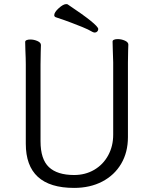

<svg xmlns="http://www.w3.org/2000/svg" viewBox="-20 -900 750 938"><path d="M443 -741Q438 -741 432 -744Q412 -756 381 -768.5Q350 -781 328.5 -789Q307 -797 296 -801L252 -816Q245 -819 245 -826Q245 -840 267 -860Q289 -880 304 -880Q308 -880 310 -879Q460 -779 460 -758Q460 -751 455 -746Q450 -741 443 -741ZM531 -658 530 -697Q530 -703 537 -706Q544 -709 555 -709Q573 -709 590 -701.5Q607 -694 607 -682Q607 -666 606 -654L605 -594V-230Q605 -156 572 -100Q539 -44 479.5 -13Q420 18 342 18Q106 18 106 -198V-586Q106 -613 104 -655L103 -695Q103 -701 110 -704Q117 -707 128 -707Q146 -707 163 -699.5Q180 -692 180 -680Q180 -662 179 -649L178 -584V-210Q178 -122 219 -83.5Q260 -45 342 -45Q397 -45 440.5 -70.5Q484 -96 508.5 -141Q533 -186 533 -242V-595Z"/></svg>

Font: Fusion Kai T
Style: Regular
Weight: 400
Designer: Fontworks Inc.
Version: Version 24.134;May 13, 2024